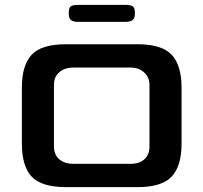

<svg xmlns="http://www.w3.org/2000/svg" viewBox="-20 -770 837 790"><path d="M70 -179V-410Q70 -501 110 -544.5Q150 -588 253 -588H545Q646 -588 686.5 -544.5Q727 -501 727 -410V-179Q727 -87 686.5 -43.5Q646 0 545 0H253Q151 0 110.5 -43Q70 -86 70 -179ZM517 -96Q554 -96 574.5 -115Q595 -134 595 -167V-422Q595 -451 573.5 -471.5Q552 -492 517 -492H282Q246 -492 224 -473Q202 -454 202 -422V-167Q202 -134 223.5 -115Q245 -96 282 -96ZM263 -713V-719Q263 -738 271.5 -744Q280 -750 303 -750H495Q517 -750 526 -744Q535 -738 535 -719V-713Q535 -694 525 -687Q515 -680 495 -680H303Q282 -680 272.5 -687Q263 -694 263 -713Z"/></svg>

Font: Gold
Style: Regular
Weight: 400
Designer: jaiki
Version: Version 1.000